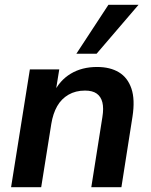

<svg xmlns="http://www.w3.org/2000/svg" viewBox="-20 -777 625 797"><path d="M26 0 104 -489H226L210 -390H202Q227 -443 273.5 -471Q320 -499 383 -499Q437 -499 473.5 -477Q510 -455 525.5 -409.5Q541 -364 530 -293L484 0H359L405 -291Q411 -328 405 -352Q399 -376 381.5 -388.5Q364 -401 333 -401Q294 -401 264.5 -384Q235 -367 217.5 -336.5Q200 -306 193 -263L151 0ZM297 -554 430 -757H555L381 -554Z"/></svg>

Font: Nunito Sans 12pt ExtraLight
Style: Italic
Weight: 200
Italic angle: -9°
Designer: Vernon Adams
Foundry: Vernon Adams
Version: Version 3.101;gftools[0.9.27]